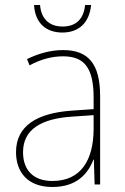

<svg xmlns="http://www.w3.org/2000/svg" viewBox="-20 -737 498 767"><path d="M344 -717H320C315 -666 288 -631 230 -631C174 -631 144 -665 140 -717H116C120 -645 164 -607 229 -607C296 -607 337 -647 344 -717ZM232 -537C182 -537 133 -523 88 -501L98 -476C147 -502 190 -512 232 -512C316 -512 354 -467 354 -347V-301L266 -295C127 -285 44 -234 44 -129C44 -49 91 10 189 10C286 10 331 -42 353 -99H355L358 0H380V-353C380 -483 332 -537 232 -537ZM267 -271 354 -277V-220C353 -98 304 -14 189 -14C114 -14 72 -57 72 -129C72 -220 145 -263 267 -271Z"/></svg>

Font: Noto Sans Gurmukhi SemiCondensed Thin
Style: Regular
Weight: 100
Width: 4
Designer: Jelle Bosma - Monotype Design Team
Foundry: Monotype Imaging Inc.
Version: Version 2.004